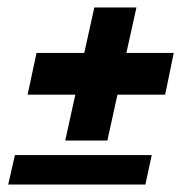

<svg xmlns="http://www.w3.org/2000/svg" viewBox="-20 -563 519 515"><path d="M346 -543 319 -421H446L423 -309H295L268 -186H155L182 -309H54L78 -421H206L233 -543ZM387 -147 370 -68H2L20 -147Z"/></svg>

Font: Lobster Two
Style: Bold Italic
Weight: 700
Designer: Pablo Impallari
Foundry: Pablo Impallari. www.impallari.com
Version: Version 2.000